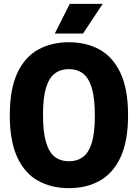

<svg xmlns="http://www.w3.org/2000/svg" viewBox="-20 -970 718 1000"><path d="M339 10Q247.5 10 178 -28.8Q108.5 -67.5 69.8 -151.2Q31 -235 31 -370Q31 -505 69.8 -588.8Q108.5 -672.5 178 -711.2Q247.5 -750 339 -750Q430.5 -750 499.8 -711.2Q569 -672.5 608 -588.8Q647 -505 647 -370Q647 -235 608 -151.2Q569 -67.5 499.8 -28.8Q430.5 10 339 10ZM339 -130Q381.5 -130 411.8 -152.2Q442 -174.5 458 -226Q474 -277.5 474 -366.5Q474 -458.5 458 -511.8Q442 -565 411.8 -587.5Q381.5 -610 339 -610Q296.5 -610 266.2 -587.8Q236 -565.5 220 -514Q204 -462.5 204 -373.5Q204 -281.5 220 -228.2Q236 -175 266.2 -152.5Q296.5 -130 339 -130ZM265.5 -795.5 343.5 -950H515L412.5 -795.5Z"/></svg>

Font: Encode Sans Condensed ExtraBold
Style: Regular
Weight: 800
Width: 3
Designer: Multiple Designers
Foundry: Impallari Type
Version: Version 3.000; ttfautohint (v1.8.3) -l 8 -r 50 -G 200 -x 14 